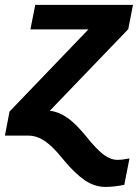

<svg xmlns="http://www.w3.org/2000/svg" viewBox="-37 -548 558 776"><path d="M164.1 -100.1Q198.2 -97.2 231.9 -74.2Q250.5 -62 270 -42.7Q289.6 -23.4 310.5 2.4Q331.5 28.8 349.1 47.1Q366.7 65.4 381.8 77.1Q410.6 98.1 437.5 98.1Q457 98.1 486.3 92.3L465.3 199.2Q420.9 207.5 390.1 207.5Q345.7 207.5 306.9 181.4Q268.1 155.3 224.6 103.5L196.3 69.8Q163.6 33.2 135.5 16.6Q107.4 0 77.1 0H-17.1L1.5 -97.2L320.3 -429.2H85.9L105.5 -528.3H500.5L481.4 -430.2Z"/></svg>

Font: Arimo
Style: Italic
Weight: 400
Italic angle: -12°
Designer: Steve Matteson
Foundry: Monotype Imaging Inc.
Version: Version 1.33